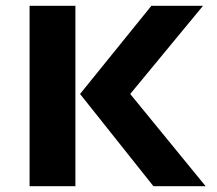

<svg xmlns="http://www.w3.org/2000/svg" viewBox="-20 -642 748 662"><path d="M502 -622H680L429 -318L689 0H509L256 -318ZM82 -622H240V0H82Z"/></svg>

Font: Sarpanch
Style: Bold
Weight: 700
Designer: Manushi Parikh (Devanagari and Latin), Jyotish Sonowal (Devanagari)
Foundry: Indian Type Foundry
Version: Version 2.004;PS 1.0;hotconv 1.0.78;makeotf.lib2.5.61930; tt